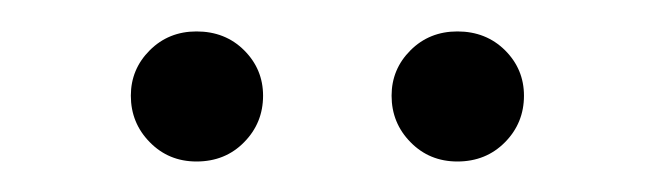

<svg xmlns="http://www.w3.org/2000/svg" viewBox="-20 -657 422 124"><path d="M64.5 -595.2Q64.5 -612.3 76.7 -624.5Q88.9 -636.7 106.9 -636.7Q125.5 -636.7 137.7 -624.5Q149.9 -612.3 149.9 -595.2Q149.9 -577.6 137.7 -565.2Q125.5 -552.7 106.9 -552.7Q88.9 -552.7 76.7 -565.2Q64.5 -577.6 64.5 -595.2ZM232.9 -595.2Q232.9 -612.3 245.1 -624.5Q257.3 -636.7 275.4 -636.7Q293.9 -636.7 306.2 -624.5Q318.4 -612.3 318.4 -595.2Q318.4 -577.6 306.2 -565.2Q293.9 -552.7 275.4 -552.7Q257.3 -552.7 245.1 -565.2Q232.9 -577.6 232.9 -595.2Z"/></svg>

Font: Estedad-FD Light
Style: Regular
Weight: 300
Designer: Amin Abedi
Version: Version 7.3